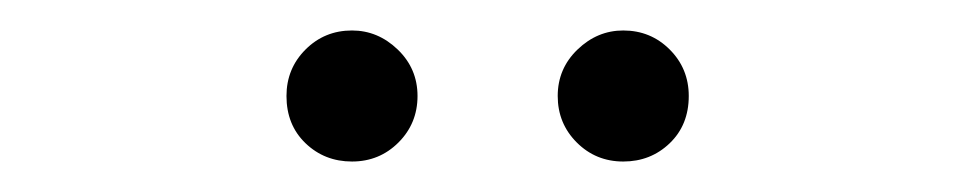

<svg xmlns="http://www.w3.org/2000/svg" viewBox="-20 -736 640 126"><path d="M168 -673Q168 -691 180.5 -703.5Q193 -716 211 -716Q228 -716 241 -703.5Q254 -691 254 -673Q254 -655 241.5 -642.5Q229 -630 211 -630Q193 -630 180.5 -642Q168 -654 168 -673ZM346 -673Q346 -691 359 -703.5Q372 -716 389 -716Q407 -716 419.5 -703.5Q432 -691 432 -673Q432 -654 419.5 -642Q407 -630 389 -630Q371 -630 358.5 -642.5Q346 -655 346 -673Z"/></svg>

Font: Idrija
Style: Regular
Weight: 400
Designer: Julieta Ulanovsky
Foundry: Julieta Ulanovsky
Version: Version 7.200